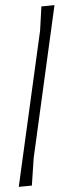

<svg xmlns="http://www.w3.org/2000/svg" viewBox="-20 -723 254 747"><path d="M192 -703 111 -108 104 -1 53 4 136 -604 141 -698Z"/></svg>

Font: Alegreya Sans SC Light
Style: Italic
Weight: 300
Italic angle: -7°
Designer: Juan Pablo del Peral
Foundry: Huerta Tipografica
Version: Version 2.007